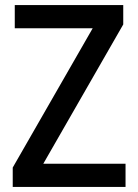

<svg xmlns="http://www.w3.org/2000/svg" viewBox="-20 -800 541 754"><path d="M473 -66H30V-142L344 -689H38V-780H464V-704L150 -157H473Z"/></svg>

Font: Noto Sans Malayalam UI SemiCondensed Medium
Style: Regular
Weight: 500
Width: 4
Designer: Jelle Bosma - Monotype Design Team
Foundry: Monotype Imaging Inc.
Version: Version 2.104; ttfautohint (v1.8.4.7-5d5b)